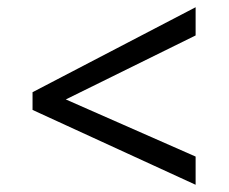

<svg xmlns="http://www.w3.org/2000/svg" viewBox="-20 -588 632 531"><path d="M70 -284V-333L521 -568V-490L162 -313L521 -155V-77Z"/></svg>

Font: lmalayalam05
Style: Book
Weight: 400
Designer: Jelle Bosma - Monotype Design Team
Foundry: Monotype Imaging Inc.
Version: Version 2.003